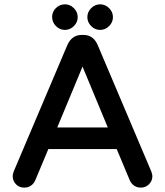

<svg xmlns="http://www.w3.org/2000/svg" viewBox="-20 -859 769 894"><path d="M481.9 -265.6 364.3 -548.8 246.6 -265.6ZM39.1 -39.1Q39.1 -47.4 44.4 -62L293.9 -649.9Q303.7 -671.9 320.3 -684.1Q336.9 -696.3 359.4 -696.3H369.1Q414.1 -696.3 434.6 -649.9L684.1 -61.5Q689.5 -47.4 689.5 -39.1Q689.5 -16.6 673.8 -1Q658.2 14.6 635.7 14.6Q612.3 14.6 596.7 -1Q589.4 -8.3 584.5 -19L523.4 -165H205.1L144 -19Q136.7 -2.9 123.3 5.9Q109.9 14.6 92.8 14.6Q69.3 14.6 54.2 -1.2Q39.1 -17.1 39.1 -39.1ZM404.5 -737.5Q386.7 -755.4 386.7 -779.3Q386.7 -803.2 404.5 -821Q422.4 -838.9 446.3 -838.9Q470.2 -838.9 488 -821Q505.9 -803.2 505.9 -779.3Q505.9 -755.4 488 -737.5Q470.2 -719.7 446.3 -719.7Q422.4 -719.7 404.5 -737.5ZM222.7 -780.3Q222.7 -787.1 224.6 -794.4Q228.5 -809.6 240.2 -821.3Q258.3 -838.9 282.2 -838.9Q306.2 -838.9 324 -821Q341.8 -803.2 341.8 -779.3Q341.8 -755.4 324 -737.5Q306.2 -719.7 282.2 -719.7Q258.3 -719.7 240.5 -737.5Q222.7 -755.4 222.7 -780.3Z"/></svg>

Font: YuPearl-SemiBold
Style: SemiBold
Weight: 600
Designer: Max Yao
Foundry: Max-Everyday
Version: Version 1.011; ttfautohint (v1.8.3)